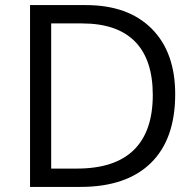

<svg xmlns="http://www.w3.org/2000/svg" viewBox="-20 -734 769 754"><path d="M668 -364Q668 -187 572 -93.5Q476 0 296 0H98V-714H317Q483 -714 575.5 -621.5Q668 -529 668 -364ZM580 -361Q580 -500 510 -571Q440 -642 302 -642H181V-72H282Q431 -72 505.5 -145Q580 -218 580 -361Z"/></svg>

Font: Stephens Clock
Style: Regular
Weight: 400
Designer: Peter Wiegel (catfonts.de) with slight modifications by DT1.org
Version: Version 0.9.1